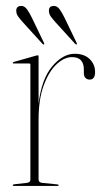

<svg xmlns="http://www.w3.org/2000/svg" viewBox="-20 -612 342 632"><path d="M107 -426V-271Q117 -352.5 152 -393.8Q187 -435 226 -435Q257.5 -435 275.2 -417.5Q293 -400 293 -375Q293 -350 275 -350Q267.5 -350 261.8 -355Q256 -360 256 -372V-383Q256 -424 217 -424Q191.5 -424 166.2 -400.5Q141 -377 124 -331.2Q107 -285.5 107 -219V-21Q107 -11.5 119 -10L169 -5Q173 -4.5 173 -2Q173 0 170 0H25.5Q22 0 22 -2.5Q22 -5 27.5 -5.5L68 -10Q80 -11.5 80 -20V-399Q80 -403 76 -403H24Q22 -403 22 -405Q22 -406.5 25 -408L99 -429Q102 -430 104 -430Q107 -430 107 -426ZM85 -553.5 124.5 -471.5Q126.5 -467.5 125 -466Q123 -464.5 120 -467.5L55 -539Q45.5 -549.5 39.5 -558Q33.5 -566.5 33.5 -577Q33.5 -592.5 50.5 -592.5Q60.5 -592.5 68.5 -581.8Q76.5 -571 85 -553.5ZM192.5 -553.5 232 -471.5Q234 -467.5 232.5 -466Q230.5 -464.5 227.5 -467.5L162.5 -539Q153 -549.5 147 -558Q141 -566.5 141 -577Q141 -592.5 157.5 -592.5Q168 -592.5 176 -581.8Q184 -571 192.5 -553.5Z"/></svg>

Font: Fraunces 144pt Thin
Style: Regular
Weight: 100
Version: Version 1.000;[f99f86859]